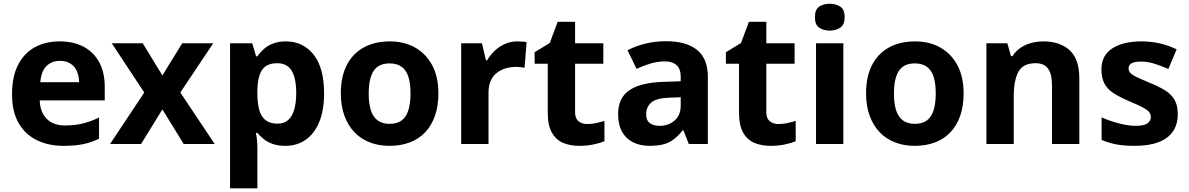

<svg xmlns="http://www.w3.org/2000/svg" viewBox="-20 -780 6438 1040"><path d="M302.8 -555.8Q378.7 -555.8 433.1 -526.8Q487.5 -497.8 517.5 -442.8Q547.4 -387.8 547.4 -307.9V-236.2H195.2Q197.2 -172.8 232.8 -136.6Q268.5 -100.4 331.8 -100.4Q384.7 -100.4 427.7 -110.9Q470.6 -121.4 516.5 -143.3V-28.9Q476.5 -9 432.1 0.5Q387.7 10 324.8 10Q242.9 10 180 -20.5Q117 -51 81.1 -113Q45.2 -175 45.2 -268.9Q45.2 -364.8 77.6 -428.3Q110.1 -491.8 168 -523.8Q225.9 -555.8 302.8 -555.8ZM303.8 -450.4Q260.5 -450.4 231.8 -422.2Q203.2 -394 198.2 -334.8H408.2Q408.2 -368 396.7 -394.1Q385.1 -420.2 362 -435.3Q339 -450.4 303.8 -450.4Z M761.4 -278.9 585.2 -545.8H753.1L859.6 -371.4L967.1 -545.8H1135L956.8 -278.9L1143 0H975.1L859.6 -187.4L744.1 0H576.2Z M1529.3 -555.8Q1621.4 -555.8 1678.5 -484.4Q1735.5 -412.9 1735.5 -273.9Q1735.5 -181 1708.5 -117.5Q1681.5 -54 1634.5 -22Q1587.4 10 1525.4 10Q1486.3 10 1457.8 0Q1429.2 -10 1409.2 -26.1Q1389.1 -42.1 1374.1 -60.1H1366.1Q1370.1 -41.2 1372.1 -20.6Q1374.1 0 1374.1 20V240H1226.1V-545.8H1346.3L1367.2 -474.8H1374.1Q1389.1 -496.8 1410.2 -515.3Q1431.2 -533.8 1460.7 -544.8Q1490.2 -555.8 1529.3 -555.8ZM1481.8 -437.6Q1442.6 -437.6 1419.4 -421.5Q1396.3 -405.4 1385.7 -372.8Q1375.1 -340.1 1374.1 -290.9V-274.9Q1374.1 -221.7 1384.2 -185Q1394.2 -148.4 1418.4 -129.3Q1442.6 -110.2 1483.8 -110.2Q1518.1 -110.2 1540.2 -129.3Q1562.4 -148.5 1573.5 -185.6Q1584.5 -222.8 1584.5 -275.9Q1584.5 -356.1 1559.9 -396.8Q1535.2 -437.6 1481.8 -437.6Z M2354.6 -274.1Q2354.6 -205.9 2336.1 -153Q2317.7 -100 2283.3 -63.7Q2249 -27.3 2199.9 -8.7Q2150.8 10 2089.3 10Q2032.1 10 1983.6 -8.5Q1935.1 -27 1900.1 -63.5Q1865.1 -100 1845.6 -153Q1826.2 -205.9 1826.2 -274.1Q1826.2 -364.6 1858.2 -427.2Q1890.2 -489.7 1950 -522.8Q2009.7 -555.8 2091.9 -555.8Q2169.2 -555.8 2227.9 -522.8Q2286.7 -489.9 2320.7 -427.3Q2354.6 -364.7 2354.6 -274.1ZM1977.2 -273.8Q1977.2 -219.8 1988.7 -183.1Q2000.3 -146.4 2025.5 -127.8Q2050.7 -109.2 2090.9 -109.2Q2131.1 -109.2 2155.8 -127.8Q2180.5 -146.4 2192 -183.1Q2203.6 -219.8 2203.6 -273.5Q2203.6 -328.1 2192 -364.2Q2180.4 -400.4 2155.3 -418.5Q2130.2 -436.6 2090.2 -436.6Q2030.5 -436.6 2003.8 -395.9Q1977.2 -355.1 1977.2 -273.8Z M2782.2 -555.8Q2793.3 -555.8 2808.3 -554.8Q2823.4 -553.8 2832.4 -551.8L2821.4 -412.8Q2814.3 -414.8 2800.8 -416.3Q2787.3 -417.8 2777.2 -417.8Q2748.2 -417.8 2721.1 -410.2Q2694.1 -402.6 2672.6 -386.5Q2651.1 -370.4 2638.6 -343.8Q2626.1 -317.2 2626.1 -278.1V0H2478.1V-545.8H2590.4L2612.2 -453.7H2619.2Q2635.2 -481.8 2659.2 -504.8Q2683.2 -527.8 2714.7 -541.8Q2746.2 -555.8 2782.2 -555.8Z M3160.3 -108.2Q3185.2 -108.2 3208.2 -113.2Q3231.1 -118.2 3254 -125.1V-14.9Q3230.1 -4.9 3194.8 2.5Q3159.4 10 3117.7 10Q3068.9 10 3030.4 -6Q2992 -22 2969.5 -61.4Q2947 -100.8 2947 -170.8V-434.6H2875.9V-497.2L2957.8 -547L3000.7 -662H3095V-545.8H3248V-434.6H3095V-170.8Q3095 -139.5 3113.1 -123.9Q3131.1 -108.2 3160.3 -108.2Z M3587.8 -556.8Q3697.6 -556.8 3755.9 -509.4Q3814.2 -462 3814.2 -364V0H3710.9L3682 -74H3678Q3655 -45 3630.5 -26Q3606 -7 3574.5 1.5Q3543 10 3497.1 10Q3449.1 10 3410.6 -8.5Q3372.1 -27 3350.1 -65.4Q3328.1 -103.9 3328.1 -162.8Q3328.1 -249.7 3389.1 -291.2Q3450.1 -332.7 3572.3 -336.7L3667.2 -339.7V-363.9Q3667.2 -407.2 3644.6 -427.3Q3622 -447.4 3581.8 -447.4Q3541.8 -447.4 3503.8 -435.9Q3465.8 -424.4 3427.8 -407.4L3379.2 -507.9Q3423 -530.8 3476.5 -543.8Q3529.9 -556.8 3587.8 -556.8ZM3608.9 -251.1Q3536.4 -249.1 3508.2 -225Q3480.1 -201 3480.1 -161.8Q3480.1 -127.6 3500.2 -113Q3520.3 -98.4 3552.5 -98.4Q3600.8 -98.4 3634 -127Q3667.2 -155.7 3667.2 -208.1V-253.1Z M4196.3 -108.2Q4221.2 -108.2 4244.2 -113.2Q4267.1 -118.2 4290 -125.1V-14.9Q4266.1 -4.9 4230.8 2.5Q4195.4 10 4153.7 10Q4104.9 10 4066.4 -6Q4028 -22 4005.5 -61.4Q3983 -100.8 3983 -170.8V-434.6H3911.9V-497.2L3993.8 -547L4036.7 -662H4131V-545.8H4284V-434.6H4131V-170.8Q4131 -139.5 4149.1 -123.9Q4167.1 -108.2 4196.3 -108.2Z M4548.1 -545.8V0H4400.1V-545.8ZM4474.6 -759.6Q4507.4 -759.6 4531.3 -744.2Q4555.1 -728.7 4555.1 -686.9Q4555.1 -646.1 4531.3 -630.1Q4507.4 -614.2 4474.6 -614.2Q4440.8 -614.2 4417.5 -630.1Q4394.1 -646.1 4394.1 -686.9Q4394.1 -728.7 4417.5 -744.2Q4440.8 -759.6 4474.6 -759.6Z M5199.6 -274.1Q5199.6 -205.9 5181.1 -153Q5162.7 -100 5128.3 -63.7Q5094 -27.3 5044.9 -8.7Q4995.8 10 4934.3 10Q4877.1 10 4828.6 -8.5Q4780.1 -27 4745.1 -63.5Q4710.1 -100 4690.6 -153Q4671.2 -205.9 4671.2 -274.1Q4671.2 -364.6 4703.2 -427.2Q4735.2 -489.7 4795 -522.8Q4854.7 -555.8 4936.9 -555.8Q5014.2 -555.8 5072.9 -522.8Q5131.7 -489.9 5165.7 -427.3Q5199.6 -364.7 5199.6 -274.1ZM4822.2 -273.8Q4822.2 -219.8 4833.7 -183.1Q4845.3 -146.4 4870.5 -127.8Q4895.7 -109.2 4935.9 -109.2Q4976.1 -109.2 5000.8 -127.8Q5025.5 -146.4 5037 -183.1Q5048.6 -219.8 5048.6 -273.5Q5048.6 -328.1 5037 -364.2Q5025.4 -400.4 5000.3 -418.5Q4975.2 -436.6 4935.2 -436.6Q4875.5 -436.6 4848.8 -395.9Q4822.2 -355.1 4822.2 -273.8Z M5632.3 -555.8Q5720.4 -555.8 5773.3 -508.4Q5826.3 -460.9 5826.3 -355.9V0H5678.3V-319.4Q5678.3 -378.5 5657.1 -408Q5636 -437.6 5589.8 -437.6Q5521.4 -437.6 5496.3 -391Q5471.1 -344.5 5471.1 -257.3V0H5323.1V-545.8H5436.4L5456.3 -475.8H5464.2Q5482.2 -503.8 5508.3 -521.3Q5534.3 -538.8 5566.3 -547.3Q5598.3 -555.8 5632.3 -555.8Z M6359.6 -161.8Q6359.6 -106.8 6333.6 -68.4Q6307.6 -29.9 6255.7 -10Q6203.7 10 6126.9 10Q6069.9 10 6028.9 2.5Q5987.9 -5 5947.1 -22V-144.3Q5990.9 -124.4 6041.8 -111.4Q6092.7 -98.4 6131.9 -98.4Q6176.2 -98.4 6194.9 -111.5Q6213.6 -124.7 6213.6 -145.9Q6213.6 -160 6206 -171.1Q6198.5 -182.2 6173.4 -196.2Q6148.4 -210.2 6095.4 -232.2Q6044.4 -254.2 6011.3 -275.6Q5978.2 -297.1 5962.2 -327.6Q5946.1 -358 5946.1 -404Q5946.1 -479.9 6005 -517.9Q6064 -555.8 6161.9 -555.8Q6212.8 -555.8 6258.8 -545.8Q6304.7 -535.9 6353.5 -513L6308.8 -406.6Q6268.9 -423.5 6232.8 -435Q6196.8 -446.5 6159.8 -446.5Q6126.4 -446.5 6109.7 -437.3Q6093.1 -428.2 6093.1 -410Q6093.1 -396.8 6101.6 -386.3Q6110.2 -375.7 6134.8 -363.6Q6159.4 -351.6 6207.4 -331.6Q6254.5 -312.6 6288.5 -292.1Q6322.6 -271.6 6341.1 -241.1Q6359.6 -210.7 6359.6 -161.8Z"/></svg>

Font: Noto Sans Hebrew
Style: Regular
Weight: 400
Designer: Monotype Design Team
Foundry: Monotype Imaging Inc.
Version: Version 2.003;January 10, 2023;FontCreator 14.0.0.2877 64-bi